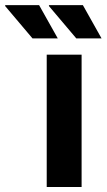

<svg xmlns="http://www.w3.org/2000/svg" viewBox="-122 -744 424 764"><path d="M63.9 0V-526.4H202.7V0ZM181.6 -591.2 72.3 -720.4 73.5 -723.7H207.7L282.1 -591.2ZM7.3 -591.2 -101.9 -720.4 -100.7 -723.7H33.5L107.9 -591.2Z"/></svg>

Font: Archivo SemiBold
Style: Regular
Weight: 600
Designer: Hector Gatti
Foundry: Omnibus-Type
Version: Version 2.001